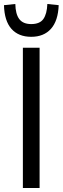

<svg xmlns="http://www.w3.org/2000/svg" viewBox="-20 -945 315 965"><path d="M95 0V-705H179V0ZM137 -760Q73 -760 37.5 -800Q2 -840 0 -919L57 -925Q58 -874 77 -849Q96 -824 137 -824Q180 -824 198 -849.5Q216 -875 218 -925L275 -919Q272 -840 236 -800Q200 -760 137 -760Z"/></svg>

Font: Nunito Sans 7pt Condensed
Style: Regular
Weight: 400
Width: 3
Designer: Vernon Adams
Foundry: Vernon Adams
Version: Version 3.101;gftools[0.9.27]